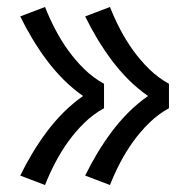

<svg xmlns="http://www.w3.org/2000/svg" viewBox="-20 -615 540 550"><path d="M295 -85 224 -112Q240 -145 259 -176.5Q278 -208 300 -237.5Q322 -267 348 -293Q374 -319 404 -340Q374 -361 348 -387Q322 -413 300 -442.5Q278 -472 259 -503.5Q240 -535 224 -568L295 -595Q308 -562 324.5 -530.5Q341 -499 361.5 -470.5Q382 -442 407.5 -417Q433 -392 464 -375V-305Q433 -288 407.5 -263Q382 -238 361.5 -209.5Q341 -181 324.5 -149.5Q308 -118 295 -85ZM109 -85 38 -112Q54 -145 73 -176.5Q92 -208 114 -237.5Q136 -267 162 -293Q188 -319 218 -340Q188 -361 162 -387Q136 -413 114 -442.5Q92 -472 73 -503.5Q54 -535 38 -568L109 -595Q122 -562 138.5 -530.5Q155 -499 175.5 -470.5Q196 -442 221.5 -417Q247 -392 278 -375V-305Q247 -288 221.5 -263Q196 -238 175.5 -209.5Q155 -181 138.5 -149.5Q122 -118 109 -85Z"/></svg>

Font: Iosevka Curly
Style: Regular
Weight: 400
Monospace: yes
Designer: Belleve Invis
Foundry: Belleve Invis
Version: Version 22.1.2; ttfautohint (v1.8.4)